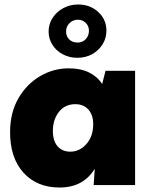

<svg xmlns="http://www.w3.org/2000/svg" viewBox="-20 -826 675 857"><path d="M583 -510V0H398L403 -73Q352 11 246 11Q145 11 85 -55Q25 -121 25 -236Q25 -322 61.5 -386Q98 -450 158 -485.5Q218 -521 287 -521Q340 -521 377.5 -502.5Q415 -484 436 -451L451 -510ZM316 -361Q270 -361 243 -326.5Q216 -292 216 -242Q216 -197 237 -173Q258 -149 294 -149Q335 -149 365.5 -183Q396 -217 396 -272Q396 -313 374.5 -337Q353 -361 316 -361ZM325 -568Q290 -568 260.5 -583.5Q231 -599 214 -626Q197 -653 197 -685Q197 -719 215 -746.5Q233 -774 263 -790Q293 -806 329 -806Q382 -806 418.5 -772.5Q455 -739 455 -689Q455 -655 437.5 -627.5Q420 -600 391 -584Q362 -568 325 -568ZM326 -636Q348 -636 362.5 -651Q377 -666 377 -689Q377 -710 362.5 -724Q348 -738 328 -738Q306 -738 290.5 -723Q275 -708 275 -685Q275 -663 289.5 -649.5Q304 -636 326 -636Z"/></svg>

Font: Livvic Black
Style: Regular
Weight: 900
Designer: Jacques Le Bailly, Baron von Fonthausen
Version: Version 1.001; ttfautohint (v1.8.2)